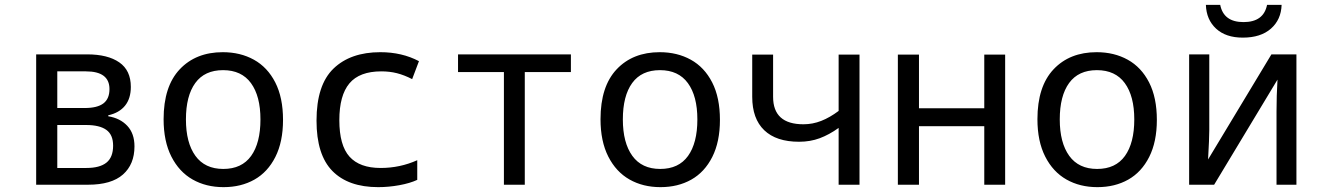

<svg xmlns="http://www.w3.org/2000/svg" viewBox="-20 -761 5440 791"><path d="M129 -537H339Q424 -537 471.5 -504Q519 -471 519 -403Q519 -355 495 -325.5Q471 -296 426 -286V-282Q475 -274 504.5 -242.5Q534 -211 534 -158Q534 -84 486.5 -42Q439 0 343 0H129ZM329 -316Q381 -316 406 -335Q431 -354 431 -394Q431 -467 334 -467H216V-316ZM336 -69Q391 -69 418.5 -91Q446 -113 446 -161Q446 -206 418 -226Q390 -246 335 -246H216V-69Z M654 -270Q654 -405 720.5 -475.5Q787 -546 898 -546Q970 -546 1026 -515Q1082 -484 1114 -421.5Q1146 -359 1146 -267Q1146 -177 1114.5 -114.5Q1083 -52 1028 -21Q973 10 901 10Q829 10 773.5 -21.5Q718 -53 686 -116Q654 -179 654 -270ZM1053 -269Q1053 -365 1014 -418.5Q975 -472 899 -472Q823 -472 784.5 -419Q746 -366 746 -269Q746 -173 785 -119Q824 -65 900 -65Q976 -65 1014.5 -118.5Q1053 -172 1053 -269Z M1284 -264Q1284 -411 1354 -478.5Q1424 -546 1547 -546Q1636 -546 1706 -509L1678 -435Q1645 -452 1615 -459.5Q1585 -467 1551 -467Q1461 -467 1419.5 -417.5Q1378 -368 1378 -266Q1378 -162 1420 -115.5Q1462 -69 1548 -69Q1628 -69 1699 -101V-20Q1669 -6 1625 2Q1581 10 1538 10Q1415 10 1349.5 -56.5Q1284 -123 1284 -264Z M2056 -464H1867V-537H2332V-464H2142V0H2056Z M2454 -270Q2454 -405 2520.5 -475.5Q2587 -546 2698 -546Q2770 -546 2826 -515Q2882 -484 2914 -421.5Q2946 -359 2946 -267Q2946 -177 2914.5 -114.5Q2883 -52 2828 -21Q2773 10 2701 10Q2629 10 2573.5 -21.5Q2518 -53 2486 -116Q2454 -179 2454 -270ZM2853 -269Q2853 -365 2814 -418.5Q2775 -472 2699 -472Q2623 -472 2584.5 -419Q2546 -366 2546 -269Q2546 -173 2585 -119Q2624 -65 2700 -65Q2776 -65 2814.5 -118.5Q2853 -172 2853 -269Z M3435 -234Q3396 -206 3357 -191.5Q3318 -177 3272 -177Q3178 -177 3128.5 -224.5Q3079 -272 3079 -362V-536H3165V-362Q3165 -249 3290 -249Q3328 -249 3363.5 -263Q3399 -277 3435 -304V-536H3521V0H3435Z M3679 -536H3766V-315H4035V-536H4121V0H4035V-241H3766V0H3679Z M4254 -270Q4254 -405 4320.5 -475.5Q4387 -546 4498 -546Q4570 -546 4626 -515Q4682 -484 4714 -421.5Q4746 -359 4746 -267Q4746 -177 4714.5 -114.5Q4683 -52 4628 -21Q4573 10 4501 10Q4429 10 4373.5 -21.5Q4318 -53 4286 -116Q4254 -179 4254 -270ZM4653 -269Q4653 -365 4614 -418.5Q4575 -472 4499 -472Q4423 -472 4384.5 -419Q4346 -366 4346 -269Q4346 -173 4385 -119Q4424 -65 4500 -65Q4576 -65 4614.5 -118.5Q4653 -172 4653 -269Z M4879 -537H4962V-226Q4962 -192 4957 -104L5218 -537H5321V0H5239V-302Q5239 -365 5243 -433L4982 0H4879ZM4948 -741H5007Q5021 -670 5103 -670Q5186 -670 5200 -741H5260Q5258 -680 5216 -643Q5174 -606 5100 -606Q5030 -606 4990 -643Q4950 -680 4948 -741Z"/></svg>

Font: Noto Sans Mono UI
Style: Regular
Weight: 400
Monospace: yes
Designer: Monotype Design team
Foundry: Monotype Imaging Inc.
Version: Version 1.000